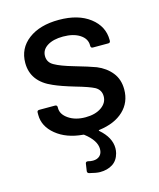

<svg xmlns="http://www.w3.org/2000/svg" viewBox="-106 -590 704 850"><g transform="rotate(-15 245.5 -165.0)"><path d="M444.8 -142.1Q444.8 -83 404.3 -44.7Q363.8 -6.3 292 2.9Q286.1 4.4 291 7.8Q339.8 50.3 339.8 99.1Q339.8 110.4 336.9 122.1Q328.6 153.8 304.9 168.9Q281.2 184.1 247.1 184.1Q230.5 184.1 198.2 175.8Q189.5 172.9 190.9 164.1L195.8 130.9Q197.3 122.1 208 124Q218.3 127 230 127Q249.5 127 261.2 116Q272.9 105 272.9 85Q272.9 45.9 222.2 6.8Q220.2 4.9 216.8 4.9Q142.1 -1.5 95 -40Q47.9 -78.6 47.9 -130.9V-142.1Q47.9 -151.9 58.1 -151.9H129.9Q140.1 -151.9 140.1 -142.1V-137.2Q140.1 -108.9 170.9 -87.9Q201.7 -66.9 248 -66.9Q293 -66.9 321 -86.4Q349.1 -106 349.1 -136.2Q349.1 -165.5 323.2 -180.2Q298.8 -192.9 238.8 -210Q177.7 -228 144 -243.2Q51.8 -282.2 51.8 -368.2Q51.8 -434.6 104.2 -474.4Q156.7 -514.2 244.1 -514.2Q333 -514.2 386 -473.4Q439 -432.6 439 -370.1V-367.2Q439 -356.9 429.2 -356.9H358.9Q349.1 -356.9 349.1 -367.2V-370.1Q349.1 -399.9 320.1 -418.9Q291 -438 243.2 -438Q198.2 -438 171.1 -420.9Q144 -403.8 144 -375Q144 -345.7 170.9 -331.1Q198.2 -315.4 255.9 -298.8Q321.8 -279.8 353 -268.1Q394.5 -251 419.7 -219.5Q444.8 -188 444.8 -142.1Z"/></g></svg>

Font: Gruenseis Font Medium
Style: Regular
Weight: 500
Designer: Jeremy Tribby
Foundry: Tribby Type
Version: Version 1.408;Glyphs 3.1.2 (3151)